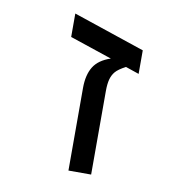

<svg xmlns="http://www.w3.org/2000/svg" viewBox="-71 -679 743 749"><g transform="rotate(10 300.0 -304.0)"><path d="M452.1 -512.2V-418.9L398.9 -437Q370.1 -421.9 358.9 -408.7Q347.7 -395.5 342.8 -377.2Q337.9 -358.9 337.9 -331.1V0H248V-327.1Q248 -378.9 267.8 -411.1Q287.6 -443.4 335 -459L168 -515.1V-607.9Z"/></g></svg>

Font: Courier New
Style: Regular
Weight: 400
Designer: Steve Matteson
Foundry: Ascender Corporation
Version: Version 2.00.3